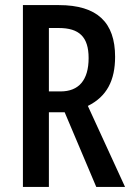

<svg xmlns="http://www.w3.org/2000/svg" viewBox="-20 -734 520 754"><path d="M211 -714H70V0H172V-293H234L358 0H471L325 -318C400 -355 432 -419 432 -511C432 -646 362 -714 211 -714ZM211 -624C291 -624 328 -589 328 -506C328 -419 289 -375 218 -375H172V-624Z"/></svg>

Font: Noto Sans Bengali ExtraCondensed Medium
Style: Regular
Weight: 500
Width: 2
Designer: Joana Ranito - Universal Thirst; Jelle Bosma - Monotype Design Team
Foundry: Universal Thirst ehf.
Version: Version 3.000